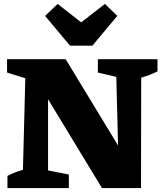

<svg xmlns="http://www.w3.org/2000/svg" viewBox="-20 -959 828 979"><path d="M479 -657H783V-595Q763 -585 743.5 -577.5Q724 -570 700 -563L699 0H500L225 -453V-90L331 -69V0H18V-62Q56 -82 97 -93L109 -560L16 -589V-657H315L582 -217L573 -567L479 -589ZM337 -726 210 -878 274 -939 394 -845 515 -939 578 -878 451 -726Z"/></svg>

Font: Piazzolla SC ExtraBold
Style: Regular
Weight: 800
Designer: Juan Pablo del Peral
Foundry: Huerta Tipografica
Version: Version 1.330